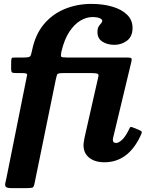

<svg xmlns="http://www.w3.org/2000/svg" viewBox="-20 -815 791 985"><path d="M13.5 96 114 -405Q117.5 -423 119.2 -431.5Q121 -440 95 -440H65Q46.5 -440 41.8 -443.5Q37 -447 37 -463L37.5 -502Q38 -518.5 43.8 -519.2Q49.5 -520 64 -520H103Q130.5 -520 135.2 -526.8Q140 -533.5 144.5 -556.5Q161 -638 205.2 -690.8Q249.5 -743.5 312.8 -769.2Q376 -795 449.5 -795Q507.5 -795 555.2 -781.2Q603 -767.5 631.5 -740Q660 -712.5 660 -671.5Q660 -628 631.8 -606.5Q603.5 -585 566.5 -585Q531.5 -585 505.8 -601Q480 -617 480 -650.5Q480 -669.5 486.2 -679.2Q492.5 -689 498.5 -695Q504.5 -701 504.5 -709Q504.5 -716 491.2 -721.8Q478 -727.5 454 -727.5Q424 -727.5 393 -709.5Q362 -691.5 336 -652.5Q310 -613.5 295 -550Q291 -529 293.8 -524.5Q296.5 -520 323 -520H629Q649 -520 653.2 -516.5Q657.5 -513 653.5 -496.5L561 -111Q559 -104.5 559 -97Q559 -81.5 576 -81.5Q587.5 -81.5 603.8 -95.5Q620 -109.5 636.5 -140.5Q643.5 -153.5 646.2 -160Q649 -166.5 662 -161L690.5 -149.5Q707 -142.5 707.5 -137.8Q708 -133 700.5 -117.5Q637 17.5 515.5 17.5Q467 17.5 437.8 -5.8Q408.5 -29 408.5 -70Q408.5 -79 410.8 -91.8Q413 -104.5 414.5 -112.5L479.5 -399.5Q483 -415.5 485 -424.2Q487 -433 480.2 -436.5Q473.5 -440 451 -440H302Q276.5 -440 273.5 -433.2Q270.5 -426.5 266 -406L158 122Q154 143 148.2 146.5Q142.5 150 118.5 150H37Q15.5 150 10 143.2Q4.5 136.5 7.2 124.2Q10 112 13.5 96Z"/></svg>

Font: Besley*
Style: Bold Italic
Weight: 700
Italic angle: -13°
Designer: Owen Earl
Foundry: indestructible type*
Version: Version 2.000; ttfautohint (v1.8.3)